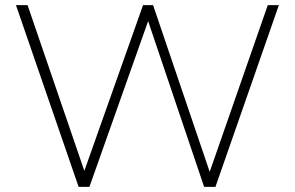

<svg xmlns="http://www.w3.org/2000/svg" viewBox="-20 -725 1144 745"><path d="M285 0 42 -705H87L322 -19H292L535 -705H574L807 -19H780L1019 -705H1062L816 0H772L545 -672H565L327 0Z"/></svg>

Font: Mulish ExtraLight ExtraLight
Style: Regular
Weight: 250
Version: Version 3.603